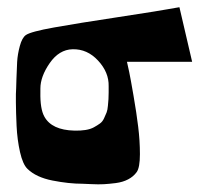

<svg xmlns="http://www.w3.org/2000/svg" viewBox="-20 -504 565 522"><path d="M467.8 -484.4 502.4 -335.9H325.2Q327.6 -325.7 331.3 -308.1Q335 -290.5 343 -243.9Q351.1 -197.3 355.7 -159.4Q360.4 -121.6 360.4 -85Q360.4 -48.3 351.6 -36.1Q342.8 -23.9 328.4 -16.4Q314 -8.8 294.9 -6.3Q275.9 -3.9 262.2 -3.2Q248.5 -2.4 228.3 -3.4Q208 -4.4 204.6 -4.4Q167 -4.4 122.6 -13.2Q78.1 -22 54.7 -44.9Q42 -57.1 34.4 -90.6Q26.9 -124 25.1 -161.4Q23.4 -198.7 23.2 -225.6Q22.9 -252.4 23.9 -263.2Q23.9 -264.6 24.7 -289.8Q25.4 -314.9 26.6 -335.7Q27.8 -356.4 33.9 -378.9Q40 -401.4 50.3 -408.7Q63.5 -418 127.4 -429.4Q191.4 -440.9 301.5 -457.5Q411.6 -474.1 467.8 -484.4ZM177.2 -370.1Q140.6 -369.1 115.2 -332.5Q89.8 -295.9 89.8 -263.2Q89.8 -260.3 89.8 -253.4Q88.9 -208 100.6 -187Q120.6 -150.4 182.1 -148.9Q198.7 -148.4 212.4 -150.6Q226.1 -152.8 235.4 -158Q244.6 -163.1 251.7 -168.2Q258.8 -173.3 262.9 -182.4Q267.1 -191.4 269.8 -198.2Q272.5 -205.1 273.4 -216.6Q274.4 -228 274.9 -234.4Q275.4 -240.7 275.4 -252.7Q275.4 -264.6 275.4 -269.5Q276.4 -307.1 246.8 -339.1Q217.3 -371.1 177.2 -370.1Z"/></svg>

Font: Some Time Later
Style: Regular
Weight: 400
Version: Version 003.300